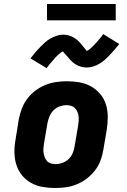

<svg xmlns="http://www.w3.org/2000/svg" viewBox="-20 -936 640 964"><path d="M257 8Q225 8 193.5 2.5Q162 -3 135.5 -18Q109 -33 90 -56.5Q71 -80 62 -109Q53 -138 52.5 -170.5Q52 -203 58 -235L74 -335Q79 -362 89 -389Q99 -416 116 -439Q133 -462 156.5 -480Q180 -498 207 -509Q234 -520 261 -524Q288 -528 316 -528Q348 -528 379.5 -522.5Q411 -517 437.5 -502Q464 -487 483.5 -463.5Q503 -440 512 -411Q521 -382 521 -349.5Q521 -317 516 -285L499 -185Q495 -158 485 -131Q475 -104 457.5 -81Q440 -58 416.5 -40Q393 -22 366.5 -11Q340 0 312.5 4Q285 8 257 8ZM259 -112Q276 -112 294 -118.5Q312 -125 325.5 -138.5Q339 -152 346 -169.5Q353 -187 355 -204L372 -304Q374 -316 375 -328.5Q376 -341 374.5 -352.5Q373 -364 368.5 -374.5Q364 -385 356.5 -393Q349 -401 337.5 -404.5Q326 -408 314 -408Q297 -408 279 -401.5Q261 -395 248 -381.5Q235 -368 228 -350.5Q221 -333 218 -316L201 -216Q199 -204 198 -191.5Q197 -179 199 -167.5Q201 -156 205 -145.5Q209 -135 216.5 -127Q224 -119 235.5 -115.5Q247 -112 259 -112ZM214 -594 133 -643Q147 -661 159.5 -675.5Q172 -690 183.5 -701.5Q195 -713 206.5 -723.5Q218 -734 233 -742.5Q248 -751 264.5 -756.5Q281 -762 298 -762Q304 -762 311 -761Q318 -760 324 -758.5Q330 -757 336 -754.5Q342 -752 347.5 -749Q353 -746 358 -742.5Q363 -739 368.5 -734.5Q374 -730 378 -725.5Q382 -721 386 -716.5Q390 -712 393.5 -707.5Q397 -703 402 -697Q407 -691 410 -687.5Q413 -684 416 -680Q420 -682 423.5 -684.5Q427 -687 432 -690.5Q437 -694 439 -696.5Q441 -699 443.5 -701.5Q446 -704 449 -707Q452 -710 455 -713Q458 -716 461 -719.5Q464 -723 468 -727Q472 -731 475.5 -735.5Q479 -740 483 -744.5Q487 -749 490.5 -754Q494 -759 498 -765L579 -715Q565 -698 552.5 -683.5Q540 -669 528.5 -657Q517 -645 505.5 -635Q494 -625 479 -616Q464 -607 448 -602Q432 -597 415 -597Q409 -597 402 -598Q395 -599 388.5 -600.5Q382 -602 376 -604.5Q370 -607 364.5 -610Q359 -613 354 -616.5Q349 -620 344 -624.5Q339 -629 334.5 -633.5Q330 -638 326.5 -642.5Q323 -647 319 -651.5Q315 -656 310 -661.5Q305 -667 301.5 -671Q298 -675 296 -678Q293 -677 289 -674.5Q285 -672 280.5 -668Q276 -664 273.5 -662Q271 -660 268.5 -657.5Q266 -655 263 -652Q260 -649 257 -646Q254 -643 251 -639Q248 -635 244.5 -631Q241 -627 237 -623Q233 -619 229.5 -614Q226 -609 222 -604Q218 -599 214 -594ZM216 -834V-916H561V-834Z"/></svg>

Font: Iosevka Etoile Heavy
Style: Italic
Weight: 900
Italic angle: -9°
Designer: Belleve Invis
Foundry: Belleve Invis
Version: Version 22.1.2; ttfautohint (v1.8.4)